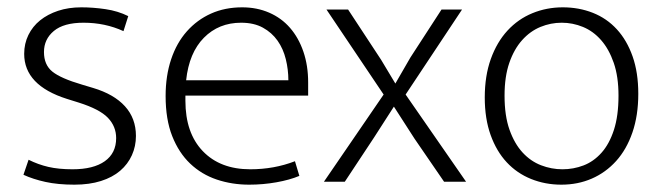

<svg xmlns="http://www.w3.org/2000/svg" viewBox="-20 -496 1804 524"><path d="M317 -411Q267 -434 208 -434Q154 -434 127 -411.5Q100 -389 100 -354Q100 -319 123 -300.5Q146 -282 204 -265L234 -256Q291 -239 321 -206Q351 -173 351 -125Q351 -97 340 -72.5Q329 -48 308 -30Q287 -12 255.5 -2Q224 8 183 8Q138 8 104 0.5Q70 -7 44 -19L58 -60Q84 -47 112 -40.5Q140 -34 178 -34Q235 -34 266 -56Q297 -78 297 -119Q297 -151 274.5 -174.5Q252 -198 195 -216L163 -226Q46 -263 46 -349Q46 -377 57.5 -400.5Q69 -424 89.5 -440.5Q110 -457 138.5 -466.5Q167 -476 202 -476Q234 -476 268 -471Q302 -466 330 -452Z M821 -235H486V-221Q486 -133 533.5 -83.5Q581 -34 663 -34Q728 -34 785 -56L797 -16Q771 -5 734.5 1.5Q698 8 660 8Q613 8 571.5 -6Q530 -20 499 -49.5Q468 -79 450 -124.5Q432 -170 432 -234Q432 -289 447 -334Q462 -379 490 -410.5Q518 -442 556 -459Q594 -476 641 -476Q681 -476 714.5 -461.5Q748 -447 771.5 -420Q795 -393 808 -355Q821 -317 821 -271ZM767 -277Q767 -306 760 -334.5Q753 -363 737.5 -385Q722 -407 697.5 -420.5Q673 -434 638 -434Q577 -434 536.5 -393Q496 -352 488 -277Z M1087 -238 1252 0H1192L1111 -118L1055 -205L1001 -121L921 0H864L1027 -238L871 -470H930L1020 -333L1059 -268L1100 -339L1185 -470H1241Z M1722 -240Q1722 -181 1706 -134.5Q1690 -88 1661.5 -56.5Q1633 -25 1595 -8.5Q1557 8 1512 8Q1468 8 1429.5 -7.5Q1391 -23 1363 -53Q1335 -83 1319 -127.5Q1303 -172 1303 -230Q1303 -289 1319.5 -335Q1336 -381 1365 -412.5Q1394 -444 1433 -460Q1472 -476 1516 -476Q1560 -476 1598 -461Q1636 -446 1663.5 -416Q1691 -386 1706.5 -342Q1722 -298 1722 -240ZM1668 -235Q1668 -287 1655 -324.5Q1642 -362 1620.5 -386.5Q1599 -411 1571 -422.5Q1543 -434 1513 -434Q1483 -434 1455 -422.5Q1427 -411 1405 -386.5Q1383 -362 1370 -324.5Q1357 -287 1357 -235Q1357 -180 1370.5 -142Q1384 -104 1406 -80Q1428 -56 1456.5 -45Q1485 -34 1515 -34Q1545 -34 1572.5 -44.5Q1600 -55 1621.5 -79Q1643 -103 1655.5 -141.5Q1668 -180 1668 -235Z"/></svg>

Font: Mukta ExtraLight
Style: Regular
Weight: 275
Designer: Girish Dalvi and Yashodeep Gholap
Foundry: Ek Type
Version: Version 2.538;PS 1.002;hotconv 16.6.51;makeotf.lib2.5.65220;